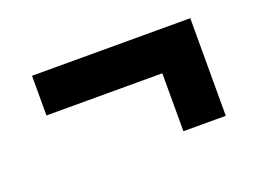

<svg xmlns="http://www.w3.org/2000/svg" viewBox="-53 -483 623 464"><g transform="rotate(-20 258.5 -251.5)"><path d="M462 -126H353V-275H55V-377H462Z"/></g></svg>

Font: Fira Sans Medium
Style: Regular
Weight: 500
Designer: bBox Type GmbH & Carrois Corporate GbR & Edenspiekermann AG
Foundry: bBox Type GmbH & Carrois Corporate GbR & Edenspiekermann AG
Version: Version 4.301